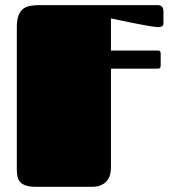

<svg xmlns="http://www.w3.org/2000/svg" viewBox="-20 -721 661 741"><path d="M408.2 -73.2Q408.2 -62 405.5 -49.3Q402.8 -36.6 394.8 -25.6Q386.7 -14.6 372.1 -7.3Q357.4 0 334 0H119.1Q96.2 0 81.8 -4.4Q67.4 -8.8 59.1 -17.1Q50.8 -25.4 47.9 -38.1Q44.9 -50.8 44.9 -67.9V-616.2Q44.9 -644 51.3 -660.9Q57.6 -677.7 69.3 -686.8Q81.1 -695.8 97.4 -698.5Q113.8 -701.2 133.8 -701.2H587.4Q610.8 -701.2 610.8 -676.8V-631.8Q610.8 -622.1 605 -619.1Q599.1 -616.2 590.8 -616.2Q585.9 -616.2 575.7 -617.7Q565.4 -619.1 551.8 -621.3Q538.1 -623.5 522.2 -626.7Q506.3 -629.9 490.2 -632.8Q452.6 -640.1 408.2 -649.9V-525.9H589.8Q600.1 -525.9 600.1 -515.6V-466.8Q600.1 -456.1 589.8 -456.1H408.2Z"/></svg>

Font: Fascinate
Style: Regular
Weight: 900
Designer: Astigmatic (AOETI)
Foundry: Astigmatic (AOETI)
Version: Version 1.000